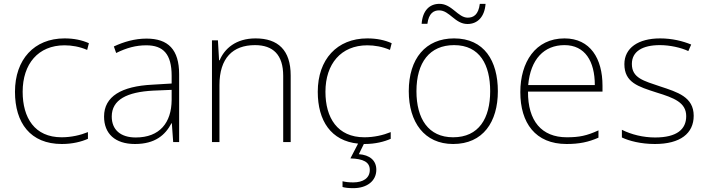

<svg xmlns="http://www.w3.org/2000/svg" viewBox="-20 -740 3679 1000"><path d="M302 10C358 10 404 -2 438 -17V-52C399 -36 351 -25 301 -25C160 -25 98 -127 98 -262C98 -407 179 -504 316 -504C354 -504 395 -497 434 -480L443 -515C407 -531 366 -540 316 -540C158 -540 58 -430 58 -262C58 -100 138 10 302 10Z M743 -539C682 -539 624 -522 573 -498L585 -464C640 -491 688 -504 742 -504C830 -504 874 -459 874 -345V-305L774 -299C613 -291 522 -238 522 -133C522 -44 579 10 683 10C788 10 841 -37 873 -98H875L882 0H913V-353C913 -482 856 -539 743 -539ZM778 -268 874 -272V-219C873 -101 812 -24 687 -24C608 -24 562 -64 562 -133C562 -221 642 -261 778 -268Z M1311 -540C1208 -540 1149 -486 1124 -426H1121L1115 -530H1084V0H1123V-297C1123 -437 1192 -505 1308 -505C1402 -505 1455 -455 1455 -345V0H1494V-347C1494 -479 1428 -540 1311 -540Z M1879 10C1935 10 1981 -2 2015 -17V-52C1976 -36 1928 -25 1878 -25C1737 -25 1675 -127 1675 -262C1675 -407 1756 -504 1893 -504C1931 -504 1972 -497 2011 -480L2020 -515C1984 -531 1943 -540 1893 -540C1735 -540 1635 -430 1635 -262C1635 -111 1704 -6 1845 8L1805 85C1872 87 1906 104 1906 145C1906 188 1871 210 1820 210C1797 210 1780 208 1764 204V234C1778 238 1796 240 1820 240C1891 240 1940 203 1940 144C1940 95 1905 67 1849 63L1875 10C1876 10 1878 10 1879 10Z M2176 -616H2206C2213 -671 2239 -686 2267 -686C2322 -686 2349 -615 2415 -615C2467 -615 2504 -652 2509 -720H2479C2472 -663 2446 -648 2416 -648C2365 -648 2334 -720 2269 -720C2216 -720 2181 -684 2176 -616ZM2573 -265C2573 -423 2502 -540 2345 -540C2197 -540 2109 -435 2109 -265C2109 -104 2190 10 2340 10C2496 10 2573 -105 2573 -265ZM2149 -265C2149 -415 2218 -505 2345 -505C2480 -505 2533 -401 2533 -265C2533 -124 2474 -25 2340 -25C2211 -25 2149 -122 2149 -265Z M2920 -540C2768 -540 2690 -415 2690 -260C2690 -100 2768 10 2931 10C2997 10 3045 0 3097 -23V-61C3036 -33 2997 -25 2932 -25C2801 -25 2729 -110 2730 -263H3118V-294C3118 -434 3055 -540 2920 -540ZM2920 -505C3027 -505 3078 -421 3078 -297H2731C2743 -432 2814 -505 2920 -505Z M3593 -137C3593 -235 3509 -260 3418 -290C3333 -319 3271 -333 3271 -407C3271 -472 3326 -505 3417 -505C3469 -505 3527 -492 3565 -474L3580 -508C3536 -526 3481 -540 3418 -540C3304 -540 3232 -490 3232 -406C3232 -310 3304 -289 3400 -258C3491 -230 3554 -206 3554 -135C3554 -67 3506 -24 3392 -24C3330 -24 3269 -39 3219 -64V-24C3257 -6 3318 10 3391 10C3523 10 3593 -45 3593 -137Z"/></svg>

Font: Noto Sans Myanmar UI ExtraLight
Style: Regular
Weight: 200
Designer: Monotype Design Team
Foundry: Monotype Imaging Inc.
Version: Version 2.103